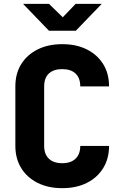

<svg xmlns="http://www.w3.org/2000/svg" viewBox="-20 -970 640 1000"><path d="M304 10Q231 10 176 -17.5Q121 -45 90.5 -94.5Q60 -144 60 -210V-520Q60 -587 90.5 -636Q121 -685 176 -712.5Q231 -740 304 -740Q378 -740 432.5 -712.5Q487 -685 517.5 -636Q548 -587 548 -520H398Q398 -564 373.5 -587Q349 -610 304 -610Q259 -610 234.5 -587Q210 -564 210 -520V-210Q210 -167 234.5 -143.5Q259 -120 304 -120Q349 -120 373.5 -143.5Q398 -167 398 -210H548Q548 -144 517.5 -94.5Q487 -45 432.5 -17.5Q378 10 304 10ZM235 -810 100 -950H235L307 -880L374 -950H510L375 -810Z"/></svg>

Font: Tiny ExtraBold
Style: Regular
Weight: 800
Designer: Philipp Nurullin, Konstantin Bulenkov
Foundry: JetBrains
Version: Version 2.251; ttfautohint (v1.8.4.7-5d5b)